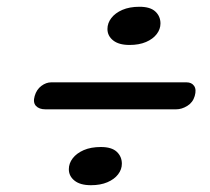

<svg xmlns="http://www.w3.org/2000/svg" viewBox="-20 -622 614 562"><path d="M359.2 -490.4Q327.9 -490.4 311.2 -503.7Q294.5 -517 294.5 -537.2Q294.5 -554.3 305.8 -569.1Q317.1 -583.9 338.1 -593.1Q359.2 -602.2 388.3 -602.2Q419.9 -602.2 434.8 -588.2Q449.7 -574.3 449.7 -553.2Q449.7 -536.6 438.7 -522.2Q427.7 -507.8 407.4 -499.1Q387.1 -490.4 359.2 -490.4ZM81.5 -341Q87 -360 101 -370.5Q115 -381 130 -381H526Q541 -381 548.2 -370.5Q555.5 -360 550 -341Q544.5 -322 528.2 -312Q512 -302 495.5 -302H113Q94.5 -302 85.2 -312Q76 -322 81.5 -341ZM246.2 -79.9Q214.9 -79.9 198.2 -93.2Q181.5 -106.5 181.5 -126.7Q181.5 -143.8 192.8 -158.6Q204.1 -173.4 225.1 -182.6Q246.2 -191.7 275.3 -191.7Q306.9 -191.7 321.8 -177.7Q336.7 -163.8 336.7 -142.7Q336.7 -126.1 325.7 -111.7Q314.7 -97.3 294.4 -88.6Q274.1 -79.9 246.2 -79.9Z"/></svg>

Font: Fraunces Wonky
Style: Italic
Weight: 900
Italic angle: -16°
Version: Version 1.000;[b76b70a41]